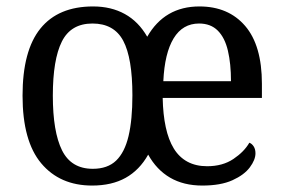

<svg xmlns="http://www.w3.org/2000/svg" viewBox="-20 -566 879 596"><path d="M266 10Q166 10 108 -59Q50 -128 50 -269Q50 -409 105.5 -477.5Q161 -546 269 -546Q325 -546 367.5 -522.5Q410 -499 437 -452Q464 -499 504.5 -522.5Q545 -546 599 -546Q689 -546 741 -485.5Q793 -425 793 -306V-262H485Q486 -211 494.5 -171.5Q503 -132 519.5 -105Q536 -78 562 -64Q588 -50 623 -50Q671 -50 704.5 -72.5Q738 -95 754 -123Q762 -120 767.5 -111.5Q773 -103 773 -90Q773 -70 755.5 -46.5Q738 -23 701.5 -6.5Q665 10 608 10Q550 10 508 -14.5Q466 -39 440 -86Q413 -38 370 -14Q327 10 266 10ZM268 -42Q314 -42 340.5 -67.5Q367 -93 379 -143.5Q391 -194 391 -270Q391 -386 362.5 -439.5Q334 -493 267 -493Q200 -493 172 -437Q144 -381 144 -269Q144 -157 172.5 -99.5Q201 -42 268 -42ZM697 -314Q697 -368 687.5 -408.5Q678 -449 656 -471Q634 -493 598 -493Q547 -493 519 -447Q491 -401 487 -314Z"/></svg>

Font: Noto Serif Thai SemiCondensed
Style: Regular
Weight: 400
Width: 4
Designer: Monotype Design Team
Foundry: Monotype Imaging Inc.
Version: Version 2.002